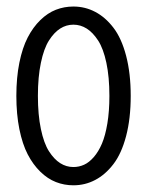

<svg xmlns="http://www.w3.org/2000/svg" viewBox="-20 -554 446 579"><path d="M201.3 4.8Q173.6 4.8 148.6 -5Q123.7 -14.7 101.7 -36.1Q79.7 -57.5 63.6 -88.4Q47.6 -119.3 38.4 -164.5Q29.3 -209.7 29.3 -264.8Q29.3 -319.9 38.4 -365Q47.6 -410.2 63.6 -441.1Q79.7 -472.1 101.7 -493.5Q123.7 -514.9 148.6 -524.6Q173.6 -534.3 201.3 -534.3Q236.6 -534.3 267.1 -518.2Q297.7 -502.2 322 -470.5Q346.4 -438.8 360.3 -385.9Q374.2 -332.9 374.2 -264.8Q374.2 -196.6 360.3 -143.7Q346.4 -90.8 322 -59.1Q297.7 -27.3 267.1 -11.3Q236.6 4.8 201.3 4.8ZM201.3 -50.3Q218.4 -50.3 233.7 -57.3Q248.9 -64.2 263 -80.5Q277.1 -96.7 287.4 -120.9Q297.7 -145.1 303.8 -181.9Q309.9 -218.8 309.9 -264.8Q309.9 -321.8 300.8 -364.6Q291.7 -407.5 275.9 -431.8Q260 -456.2 241.4 -467.9Q222.8 -479.6 201.3 -479.6Q179.9 -479.6 161.5 -467.9Q143.1 -456.2 127.6 -431.8Q112.2 -407.5 103.3 -364.6Q94.3 -321.8 94.3 -264.8Q94.3 -207.7 103.3 -164.9Q112.2 -122.1 127.6 -97.9Q143.1 -73.7 161.5 -62Q179.9 -50.3 201.3 -50.3Z"/></svg>

Font: Jaldi
Style: Regular
Weight: 400
Designer: Pablo Cosgaya and Nicolas Silva
Foundry: Omnibus-Type
Version: Version 1.001;PS 001.001;hotconv 1.0.70;makeotf.lib2.5.58329